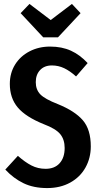

<svg xmlns="http://www.w3.org/2000/svg" viewBox="-20 -942 505 977"><path d="M426 -621 367 -553Q336 -581 306.5 -595Q277 -609 244 -609Q206 -609 184 -585.5Q162 -562 162 -524Q162 -486 185 -462Q208 -438 275 -412Q361 -377 401.5 -330Q442 -283 442 -197Q442 -138 415 -89.5Q388 -41 337.5 -13Q287 15 220 15Q151 15 100 -9.5Q49 -34 7 -79L71 -149Q107 -117 140 -100Q173 -83 212 -83Q258 -83 283.5 -111.5Q309 -140 309 -189Q309 -232 286.5 -259.5Q264 -287 203 -310Q111 -347 70.5 -395Q30 -443 30 -515Q30 -570 56.5 -613Q83 -656 130 -680.5Q177 -705 235 -705Q295 -705 341 -684Q387 -663 426 -621ZM346 -922 390 -875 275 -752H200L85 -875L130 -922L238 -840Z"/></svg>

Font: Fira Sans Extra Condensed Medium
Style: Regular
Weight: 500
Width: 1
Designer: Carrois Corporate & Edenspiekermann AG
Foundry: Carrois Corporate GbR & Edenspiekermann AG
Version: Version 4.203